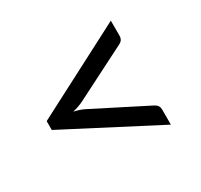

<svg xmlns="http://www.w3.org/2000/svg" viewBox="-97 -648 693 662"><g transform="rotate(-30 249.0 -317.0)"><path d="M45.4 -334.5 410.2 -523.9V-462.9Q410.2 -455.1 406.5 -449Q402.8 -442.9 393.1 -438L184.1 -332Q165.5 -322.8 141.1 -316.9Q165 -312 184.1 -302.2L393.6 -195.8Q402.8 -190.9 406.5 -184.8Q410.2 -178.7 410.2 -170.9V-109.9L45.4 -299.3Z"/></g></svg>

Font: Carlito
Style: Regular
Weight: 400
Designer: Lukasz Dziedzic
Foundry: tyPoland Lukasz Dziedzic
Version: Version 1.103; Beta1; all basic design good, some composites